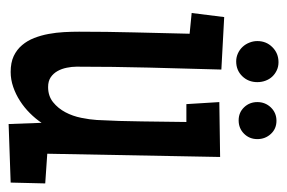

<svg xmlns="http://www.w3.org/2000/svg" viewBox="-134 -544 688 461"><g transform="rotate(90 210.5 -314.0)"><path d="M420.9 -78.1 418.9 4.9 278.3 9.8 275.4 -69.3Q265.6 -54.7 252.2 -41.3Q238.8 -27.8 222.9 -17.6Q207 -7.3 189.2 -1.2Q171.4 4.9 153.3 4.9Q130.9 4.9 115.2 -2.4Q99.6 -9.8 88.9 -22.5Q78.1 -35.2 71.8 -51.5Q65.4 -67.9 62 -86.2Q58.6 -104.5 57.6 -123.3Q56.6 -142.1 56.6 -159.2Q56.6 -225.6 58.3 -291.7Q60.1 -357.9 61.5 -424.8L11.7 -429.7L21.5 -507.8L147.5 -501Q145 -413.1 142.8 -327.1Q140.6 -241.2 140.6 -153.3Q140.6 -142.1 143.1 -129.9Q145.5 -117.7 151.1 -107.7Q156.7 -97.7 166 -91.3Q175.3 -85 189.5 -85Q210.9 -85 225.8 -96.9Q240.7 -108.9 250 -126.5Q259.3 -144 263.4 -164.6Q267.6 -185.1 268.6 -202.1Q271.5 -255.9 272 -309.6Q272.5 -363.3 273.4 -417H230.5L225.6 -496.1L357.4 -498L349.6 -83ZM314.5 -587.4Q314.5 -568.4 301.5 -555.4Q288.6 -542.5 269.5 -542.5Q250.5 -542.5 238 -555.7Q225.6 -568.8 225.6 -587.4Q225.6 -606.4 238.5 -619.9Q251.5 -633.3 270.5 -633.3Q289.6 -633.3 302 -619.9Q314.5 -606.4 314.5 -587.4ZM177.7 -587.4Q177.7 -565.9 163.6 -551.3Q149.4 -536.6 127.9 -536.6Q117.7 -536.6 108.6 -540.8Q99.6 -544.9 93 -552Q86.4 -559.1 82.8 -568.4Q79.1 -577.6 79.1 -587.4Q79.1 -608.9 93.8 -623.5Q108.4 -638.2 129.9 -638.2Q140.6 -638.2 149.4 -634Q158.2 -629.9 164.6 -623Q170.9 -616.2 174.3 -606.9Q177.7 -597.7 177.7 -587.4Z"/></g></svg>

Font: Maiden Orange
Style: Regular
Weight: 400
Designer: Astigmatic (AOETI)
Foundry: Astigmatic (AOETI)
Version: Version 1.001